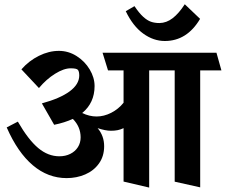

<svg xmlns="http://www.w3.org/2000/svg" viewBox="-20 -825 1050 893"><path d="M1009.8 -497.6H911.1V46.4L792.5 20V-497.6H783.7H673.8V47.4L554.7 19.5V-229Q541.5 -222.7 527.6 -219.7Q513.7 -216.8 496.1 -216.8Q470.7 -216.8 434.1 -229Q464.4 -192.9 464.4 -145Q464.4 -98.1 440.2 -64.5Q416 -30.8 376.2 -13.7Q336.4 3.4 290 3.4Q203.1 3.4 132.6 -56.4Q62 -116.2 11.2 -232.4L63 -259.3Q111.8 -174.8 157.7 -136.5Q203.6 -98.1 255.9 -98.1Q284.7 -98.1 307.1 -109.4Q329.6 -120.6 342.3 -140.6Q355 -160.6 355 -186Q355 -235.4 318.8 -272Q280.3 -254.4 231.9 -244.6L174.8 -344.2Q259.3 -367.2 303.7 -399.9Q348.1 -432.6 348.6 -473.1Q348.6 -492.7 342.3 -500Q336.4 -507.3 308.6 -507.3Q276.9 -507.3 236.1 -481.9Q195.3 -456.5 161.1 -415.5L79.6 -502.4Q114.7 -542.5 161.1 -565.4Q207.5 -588.4 253.9 -588.4Q298.3 -588.4 336.4 -564.2Q374.5 -540 397.2 -502Q419.9 -463.9 419.9 -424.8Q419.9 -346.7 362.3 -299.3Q396 -283.2 429.2 -283.2Q463.4 -283.2 497.1 -300.3Q530.8 -317.4 554.7 -347.2V-497.6H482.4L457 -579.6H986.8ZM605.5 -796.4Q627 -764.2 645.8 -747.1Q664.6 -730 682.1 -723.9Q699.7 -717.8 721.7 -717.8Q754.4 -718.3 783.2 -740.5Q812 -762.7 839.4 -805.2L910.6 -737.3Q849.6 -634.3 746.6 -634.3Q693.8 -634.3 646 -668.9Q598.1 -703.6 564.9 -772.9Z"/></svg>

Font: Vesper Libre
Style: Bold
Weight: 700
Designer: Robert Keller & Kimya Gandhi
Foundry: Mota Italic
Version: Version 1.058